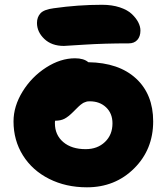

<svg xmlns="http://www.w3.org/2000/svg" viewBox="-20 -735 704 811"><path d="M250 -541Q198.2 -541 167.2 -570.6Q136.2 -600.1 136.2 -638.2Q136.2 -662.6 150.9 -678.7Q165.5 -694.8 207 -700.2Q310.1 -714.8 411.1 -714.8Q453.1 -714.8 486.1 -703.9Q519 -692.9 537.1 -675.5Q555.2 -658.2 564.2 -640.4Q573.2 -622.6 573.2 -606Q573.2 -581.1 560.1 -566.4Q546.9 -551.8 523.9 -551.8Q421.4 -551.8 337.2 -546.4Q252.9 -541 250 -541ZM347.2 56.2Q258.3 56.2 187.5 20.5Q116.7 -15.1 76.9 -78.6Q37.1 -142.1 37.1 -222.2Q37.1 -286.1 75.4 -348.4Q113.8 -410.6 174.6 -449.7Q235.4 -488.8 296.9 -488.8Q334 -488.8 353 -472.2Q482.4 -470.2 554.7 -403.3Q627 -336.4 627 -222.2Q627 -103.5 546.6 -23.7Q466.3 56.2 347.2 56.2ZM211.9 -214.8Q211.9 -165 247.1 -135Q282.2 -105 341.8 -105Q391.6 -105 423.3 -135.3Q455.1 -165.5 455.1 -213.9Q455.1 -255.9 428.2 -281.5Q401.4 -307.1 358.9 -307.1Q354.5 -307.1 350.3 -306.6Q346.2 -306.2 342 -304.4Q337.9 -302.7 335 -301.8Q332 -300.8 327.4 -297.4Q322.8 -293.9 320.8 -292.7Q318.8 -291.5 313.5 -286.4Q308.1 -281.2 306.4 -279.5Q304.7 -277.8 298.3 -271.5Q292 -265.1 290 -263.2Q268.6 -241.7 252.4 -233.4Q236.3 -225.1 212.9 -225.1Q211.9 -222.2 211.9 -214.8Z"/></svg>

Font: Shantell Sans Bouncy
Style: Regular
Weight: 800
Designer: Stephen Nixon, Anya Danilova, Shantell Martin
Foundry: Arrow Type
Version: Version 1.006;[9816181b4]